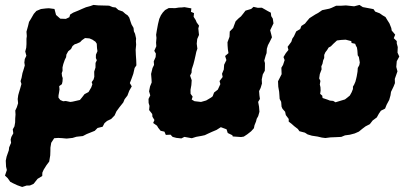

<svg xmlns="http://www.w3.org/2000/svg" viewBox="-49 -540 1657 779"><path d="M41 218.6 21.2 211.6 3.2 203.2 -7.4 197.6 -17.8 182.8 -28.8 172.4 -21.2 149.8 -24.4 136 -25.6 112 -22.2 95.4 -13.2 69.6 -12 58.2 -4 39.4 -5.8 26.2 -3 15.6 5 1 2.8 -15.2 9.6 -27.2 12.4 -43.2 12.8 -60 14 -75.4 13 -91.6 19.2 -104.6 24.4 -121.2 22.8 -138.2 25 -154 28 -164.8 33 -181.4 38 -199.2 34.4 -210.8 38.4 -223.8 42.2 -243.6 45.4 -253.4 51.6 -274.4 49.8 -286.4 51.6 -300.4 58 -313.8 53.4 -331.2 57.4 -346 58.4 -360.8 58.4 -382.8 59.8 -393.6 58.4 -411.4 65 -435.4 68.8 -451.2 76.4 -463.4 88 -483.6 98.6 -495.6 117.2 -503.4 136.8 -505.8 149.2 -506.6 172 -503.6 178.4 -479.4 195.6 -464.2 218.2 -463.4 232.4 -470.2 235.6 -481 247.8 -488.6 269.8 -497.6 283.2 -503.6 299.8 -510.6 318.2 -515.6 330.2 -520 349.4 -518.2 379.6 -517.4 393.8 -517 408 -511.2 420.2 -509.6 431.4 -499.6 449 -493.4 459.8 -483.8 468.8 -477.8 475.4 -468.8 480.6 -452.6 484.6 -441.2 492.8 -426.8 494.2 -413 499 -402.8 503.2 -383.8 502.4 -372.8 503.4 -358.8 501.4 -338 502.2 -317.2 503.6 -297.2 504.4 -274.8 497.2 -264.2 491.8 -240.4 484.6 -220.4 477.8 -203 485.6 -189.6 475.4 -171.8 468 -152.2 456.6 -137.4 451.2 -124.4 435.6 -104.8 423.4 -88.2 416 -71.6 402.2 -57.4 385.2 -49.2 375 -40.4 367.4 -25.8 346.8 -20.8 335.4 -9.2 319 -2.6 302.6 4 287.2 12 261.2 14.8 245.4 19.6 221.2 22.2 202.2 20.4 187.2 19.6 170.8 20.8 158.8 39.4 155.6 58.8 155.4 73.6 154.8 90.4 150.6 115.6 140 129.6 128.2 148.4 122.8 160.6 122.4 174 103.4 185.6 87.4 205.8 72.4 212.6 59 212.8ZM236.2 -126.4 245.4 -127.6 275.2 -134.4 283 -143.8 294 -158 310.2 -166.6 321.2 -185.2 325.8 -198 323 -206.8 330.6 -217.4 333.6 -228.4 333.2 -249.4 338.4 -265.8 338.6 -284.6 343.8 -295.8 340 -304.4 340.2 -318 346.4 -332.4 344.6 -344.6 343.6 -362.6 338.2 -370.8 325.8 -379.2 314 -384.2 296 -385.6 283.4 -376.8 276 -369 261.8 -362.6 254.2 -360.4 245.2 -353.2 239.2 -341.2 227.8 -332 220.4 -318.6 219.2 -308 213.8 -297.2 207.8 -280 204.6 -266.4 204.8 -252.4 201.4 -243.2 202.6 -231.6 205.4 -223.2 204.6 -209.4 202.2 -198.6 191.2 -190.6 192.4 -177.2 190.6 -165 188.4 -152.8 188.2 -144 195.6 -134.2 207.2 -129.2 218 -130.2Z M686.8 21.6 666.4 19.4 651.4 15.4 642.8 6.4 623.8 7.4 618.2 -5.8 602.6 -9.4 593 -21.4 588 -30 572.4 -41 577.6 -53 569.4 -66.4 568.6 -77.4 556 -93.6 557.6 -110.4 554 -122.4 553.6 -138.6 560.6 -153 555.8 -169.4 559.8 -189.4 566.4 -205.4 565.8 -218.4 564 -240 569.8 -264 576 -276.6 574.8 -291.2 582.4 -308.4 583.4 -322.6 577 -333.8 585.2 -352.4 584.2 -367 585.8 -386.2 584.4 -398.8 587 -415 592 -442 597.2 -463.4 603.8 -478 611.6 -489.4 620.8 -499.2 635.8 -507.4 661.8 -507 677 -509.4 688.4 -509.8 699.6 -511 727.4 -506 725.8 -492 738.2 -486.8 736.6 -471.8 744.8 -459 749 -449 758.6 -435.8 755.6 -424.6 757 -411.2 758.4 -398.2 751.2 -381.8 749.2 -362.6 751.8 -342.4 747.4 -329.6 744.2 -314.4 740 -296 735.8 -279.6 729 -259 728.2 -244.8 722.2 -233.2 728.8 -214.6 727.4 -194.8 724 -175.6 724.2 -159.6 732.6 -148 728.8 -136 740.2 -129.4 766.6 -126.4 787.6 -132.4 807.4 -144.2 813.8 -149.2 819.6 -164.6 834.8 -176.4 845 -198.6 841.8 -211.2 854.4 -227.6 851.8 -240.6 859 -258 860.4 -277.4 869.6 -296.2 864.4 -312.8 878 -324.4 875.6 -339.4 874.4 -354.8 874 -368.6 882.2 -390.8 883.2 -412.4 897 -426.4 900.4 -436 907 -453.6 918.8 -465.4 928.8 -473.6 938.6 -485.8 947 -496.8 970.2 -503.8 979.6 -512.2 996.4 -508.4 1013.6 -508.6 1024 -502.8 1037.6 -495 1049.8 -488.6 1051.4 -474.6 1057.8 -464.4 1060.6 -445.2 1047.2 -417.2 1051.8 -399.4 1054.4 -388.6 1045.4 -370.4 1038.2 -356.8 1033.6 -342 1032.6 -324.6 1029 -314.6 1023.2 -294 1026 -284 1025.8 -265.2 1025.4 -253 1017.2 -238 1013 -217.8 1013.8 -200.8 1008.4 -183 1002.2 -170.4 1003.6 -152.6 1005.6 -138.6 998.4 -126.6 1002 -107 1003.6 -86.4 998.6 -68.8 992.6 -58.2 989.8 -47.2 983.6 -31.8 981.2 -19.8 969.8 -7.2 954.2 5 940.2 14.2 929 16 895.4 13.6 893.6 8.6 875 -0.4 870.2 -15.4 847 -24 829.4 -12.8 811.2 -5.2 794.2 2.6 782 8.4 769.4 11.2 747 15.2 729.2 20.8 699.2 15.4Z M1271.2 20 1257 18.2 1239.2 14 1216.6 10.6 1199.2 5.4 1188 -1.8 1165.8 -7.6 1159.6 -16.6 1144.8 -28 1133.8 -37.8 1122.4 -46.6V-57.4L1110.6 -73.2L1107.8 -86.6L1097.4 -98.2L1093.4 -107L1091.8 -126.8L1085.6 -138.6L1084.8 -151.2L1083.6 -167.6L1080 -188.2L1079 -210.2L1093.6 -239L1092.6 -265.2L1099.4 -276.6L1105.8 -296.2L1101.2 -308.6L1110.6 -324.2L1121.2 -337.4L1118 -350.2L1133 -370.4L1137.2 -383.4L1143.6 -392.6L1152.8 -412.6L1169 -422.2L1173.6 -434.6L1188.4 -444.2L1195.4 -453L1206.8 -466.4L1230.4 -481.4L1241.6 -487.4L1258.2 -498.8L1287.2 -504.8L1296.4 -508.2L1315 -516.8L1332.6 -516.6L1354.6 -518L1387.8 -514.4L1409.4 -520L1423 -511.2L1447.4 -506.6L1466.4 -503L1473.2 -493L1491.6 -486L1503.6 -477.6L1515 -471L1522.8 -458L1531 -445.2L1538.6 -426.2L1540.2 -416.2L1554.4 -399.4L1548.6 -385L1560.8 -373.4V-364L1564.8 -349L1563.8 -326.6L1571 -310.6L1560.8 -291.6L1558.8 -268.6L1563.6 -250.4L1552.8 -219.8L1553.4 -202.8L1548 -189.2L1537.4 -167.2L1535.4 -153.4L1530.2 -134.8L1519.6 -115L1513.4 -99.4L1496.4 -90.8L1488.4 -79.2L1479.8 -63.6L1463.2 -51.4L1451.4 -36.2L1434.2 -27.4L1421.2 -17.6L1407 -6L1390.2 1.4L1370.4 6.6L1350.8 9.2L1335.8 15.4L1316.4 16.4L1291.2 17.4ZM1312.2 -125 1336.6 -132.4 1350.6 -136.6 1360.2 -144 1370.4 -152.4 1377.8 -165.8 1383 -179V-188.6L1387.8 -196.6L1393 -208.6L1396.4 -221.8L1398.4 -230.6L1401.6 -249.2L1402.6 -264.4L1408.8 -275.8L1410.8 -286.4L1407 -308.8L1402.4 -315.6L1401 -335L1399.2 -347.2L1395.4 -353.8L1392 -362.4L1377.4 -365.6L1376.2 -373.2L1353.6 -379L1335.2 -378L1318.2 -375.8L1303.4 -362.2L1293.4 -352L1284.2 -347L1278.2 -337L1271.2 -328L1266.4 -317.2V-304.6L1262.2 -295.2L1259.4 -281.2L1254.8 -271L1255.8 -258.6L1248.6 -239.6L1246 -221.8L1251 -211.8L1248.6 -197.4L1251.2 -186L1251.8 -172.8L1250 -159.2L1258.4 -152L1259.8 -142.4L1279 -136L1289.8 -131.8L1302.8 -130.6Z"/></svg>

Font: Winky Rough
Style: Italic
Weight: 400
Italic angle: -8.97852°
Designer: Simon Atzbach
Foundry: typofactur
Version: Version 1.206